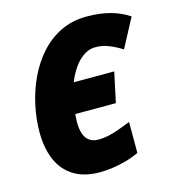

<svg xmlns="http://www.w3.org/2000/svg" viewBox="-109 -816 828 916"><g transform="rotate(-15 305.0 -358.0)"><path d="M272.5 9.8Q194.8 9.8 143.8 -22Q92.8 -53.7 67.6 -111.8Q42.5 -169.9 42.5 -248Q42.5 -314.5 57.1 -382.1Q71.8 -449.7 100.8 -511.2Q129.9 -572.8 173.1 -620.8Q216.3 -668.9 273.7 -696.8Q331.1 -724.6 402.8 -724.6Q464.4 -724.6 515.9 -711.2Q567.4 -697.8 609.9 -669.4L534.2 -526.9Q498 -549.3 467.5 -560.8Q437 -572.3 405.3 -572.3Q378.4 -572.3 356.4 -560.1Q334.5 -547.9 316.4 -528.1Q298.3 -508.3 284.7 -484.6Q271 -460.9 261.7 -437.5H461.9L430.2 -289.1H229.5Q229 -278.8 228.3 -268.6Q227.5 -258.3 227.5 -248.5Q227.5 -213.4 236.3 -189.7Q245.1 -166 262.7 -154.3Q280.3 -142.6 306.6 -142.6Q330.1 -142.6 354.7 -147.9Q379.4 -153.3 407.2 -163.1Q435.1 -172.9 467.8 -186V-33.2Q438 -19 404.1 -9.5Q370.1 0 336.2 4.9Q302.2 9.8 272.5 9.8Z"/></g></svg>

Font: Open Sans SemiCondensed ExtraBold
Style: Italic
Weight: 800
Width: 4
Italic angle: -12°
Designer: Monotype Design Team
Foundry: Monotype Imaging Inc.
Version: Version 3.003